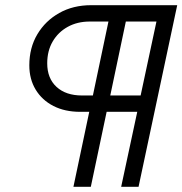

<svg xmlns="http://www.w3.org/2000/svg" viewBox="-20 -720 703 740"><path d="M263 0 324 -289H289Q230 -289 186 -311.5Q142 -334 117.5 -374.5Q93 -415 93 -468Q93 -536 124 -588Q155 -640 208.5 -670Q262 -700 331 -700H663L514 0H447L509 -289H391L330 0ZM405 -352H522L583 -637H465ZM296 -352H338L398 -637H326Q278 -637 241 -616.5Q204 -596 183 -560Q162 -524 162 -476Q162 -418 198 -385Q234 -352 296 -352Z"/></svg>

Font: Red Hat Display
Style: Italic
Weight: 300
Italic angle: -12°
Designer: Pentagram, MCKL
Foundry: Pentagram, MCKL
Version: Version 1.023